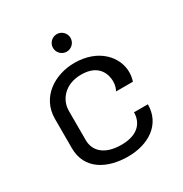

<svg xmlns="http://www.w3.org/2000/svg" viewBox="-164 -807 903 948"><g transform="rotate(-30 287.5 -333.0)"><path d="M341.7 -633.3C341.7 -660.8 319.2 -683.3 291.7 -683.3C264.2 -683.3 241.7 -660.8 241.7 -633.3C241.7 -605.8 264.2 -583.3 291.7 -583.3C319.2 -583.3 341.7 -605.8 341.7 -633.3ZM295.8 -516.7C182.5 -516.7 75 -448.3 75 -325V-158.3C75 -35 180 16.7 295.8 16.7C411.7 16.7 508.3 -43.3 508.3 -158.3H429.2C429.2 -100.8 392.5 -50 295.8 -50C199.2 -50 154.2 -97.5 154.2 -158.3V-325C154.2 -388.3 203.3 -450 295.8 -450C400.8 -450 416.7 -377.5 416.7 -341.7C416.7 -318.3 409.2 -301.7 404.2 -291.7H500C504.2 -305 508.3 -321.7 508.3 -341.7C508.3 -429.2 432.5 -516.7 295.8 -516.7Z"/></g></svg>

Font: BoonHome
Style: Book
Weight: 400
Designer: Sungsit Sawaiwan
Foundry: Sungsit Sawaiwan
Version: Version 0.2